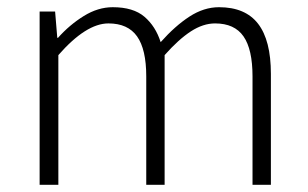

<svg xmlns="http://www.w3.org/2000/svg" viewBox="-20 -513 855 533"><path d="M90 0V-481H133L139 -408H141Q173 -444 212.5 -468.5Q252 -493 293 -493Q350 -493 381 -466.5Q412 -440 426 -396Q466 -441 506 -467Q546 -493 588 -493Q661 -493 696.5 -447Q732 -401 732 -308V0H681V-301Q681 -376 656 -412Q631 -448 577 -448Q544 -448 510 -426Q476 -404 437 -360V0H386V-301Q386 -376 360.5 -412Q335 -448 281 -448Q219 -448 142 -360V0Z"/></svg>

Font: Assistant ExtraLight Light
Style: Regular
Weight: 300
Version: Version 3.000